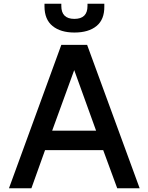

<svg xmlns="http://www.w3.org/2000/svg" viewBox="-20 -1007 794 1027"><path d="M378 -833Q304 -833 261 -868Q218 -903 218 -973V-987H308V-975Q308 -906 378 -906Q448 -906 448 -975V-987H538V-973Q539 -903 496.5 -868Q454 -833 378 -833ZM607 0 532 -204H221L148 0H28L308 -767H446L727 0ZM259 -308H494L377 -632Z"/></svg>

Font: Biryani DemiBold
Style: Regular
Weight: 600
Designer: Dan Reynolds and Mathieu Réguer
Foundry: Dan Reynolds and Mathieu Réguer
Version: Version 1.003;PS 001.003;hotconv 1.0.70;makeotf.lib2.5.58329